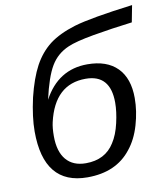

<svg xmlns="http://www.w3.org/2000/svg" viewBox="-83 -802 758 881"><g transform="rotate(-10 296.0 -361.5)"><path d="M323 -437Q179 -437 140 -267Q134 -241 134 -203Q134 -131 166 -93Q198 -55 258 -55Q348 -55 391 -124Q414 -159 426 -212Q438 -264 438 -306Q438 -437 323 -437ZM342 -501Q433 -501 481.5 -452Q530 -403 530 -311Q530 -250 511.5 -186.5Q493 -123 458 -80Q388 10 254 10Q51 10 51 -239Q51 -306 71 -395Q92 -481 122 -537Q152 -592 197 -627Q243 -662 318 -685Q395 -708 592 -733L577 -655Q480 -643 394 -628Q309 -613 273 -597Q219 -574 189.5 -524.5Q160 -475 137 -372Q206 -501 342 -501Z"/></g></svg>

Font: Libra Sans
Style: Italic
Weight: 400
Italic angle: -12°
Foundry: Context Ltd
Version: Version 1.002